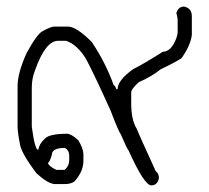

<svg xmlns="http://www.w3.org/2000/svg" viewBox="-20 -557 632 581"><path d="M537.1 -537.1Q560.5 -532.2 560.5 -507.8V-451.2Q556.6 -419.4 529.3 -380.9Q507.3 -366.7 466.8 -347.7Q438 -324.7 400.4 -308.6Q377 -287.6 377 -277.3V-244.1Q377 -193.4 394.5 -166Q394.5 -163.1 451.2 -39.1Q460.9 -32.2 460.9 -17.6Q456.5 3.9 437.5 3.9Q416.5 3.4 369.1 -101.6Q363.8 -107.4 345.7 -150.4Q339.4 -157.2 314.5 -222.7Q265.6 -331.1 240.2 -378.9Q213.4 -422.4 179.7 -433.6H156.2Q117.2 -433.6 85.9 -343.8Q76.2 -318.8 76.2 -293V-173.8Q85.4 -103.5 95.7 -103.5Q99.1 -122.6 115.2 -136.7Q127.9 -152.3 183.6 -152.3Q196.3 -151.4 216.8 -132.8Q231 -109.9 232.4 -91.8V-70.3Q232.4 -37.6 205.1 -7.8Q194.3 0 175.8 0H144.5Q123 -2.4 89.8 -33.2Q47.4 -89.8 41 -117.2Q33.2 -157.2 33.2 -173.8V-296.9Q33.2 -335.9 60.5 -396.5Q92.8 -455.6 109.4 -462.9Q133.8 -476.6 144.5 -476.6H185.5Q211.4 -476.6 257.8 -429.7Q299.3 -368.2 324.2 -298.8Q328.1 -298.8 332 -287.1H335.9Q335.9 -314 382.8 -347.7Q412.6 -362.3 472.7 -400.4Q498 -400.4 513.7 -441.4Q517.6 -454.1 517.6 -459V-498Q517.6 -502 513.7 -517.6Q519.5 -537.1 537.1 -537.1ZM125 -64.5Q127 -54.2 150.4 -43H175.8Q189.5 -55.2 189.5 -72.3V-84Q189.5 -103.5 175.8 -109.4Q136.7 -109.4 136.7 -87.9Q129.9 -64.9 125 -64.5Z"/></svg>

Font: CEF Fonts CJK
Style: Regular
Weight: 400
Designer: PartyBoss (派对大魔王)
Version: Release 2.25